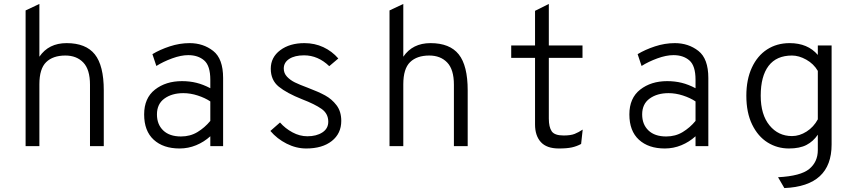

<svg xmlns="http://www.w3.org/2000/svg" viewBox="-20 -742 4352 975"><path d="M110 -689 180 -722V-454Q227 -523 318 -523Q416 -523 461.5 -466Q507 -409 507 -283V0H437V-312Q437 -389 403 -424.5Q369 -460 312 -460Q249 -460 214.5 -426.5Q180 -393 180 -314V0H110Z M712 -161Q712 -244 767 -287Q822 -330 904 -330Q943 -330 977.5 -321.5Q1012 -313 1048 -294V-337Q1048 -408 1017 -435Q986 -462 936 -462Q899 -462 854 -445.5Q809 -429 774 -407L754 -467Q792 -490 842 -506.5Q892 -523 943 -523Q1012 -523 1062.5 -483.5Q1113 -444 1113 -346V0H1048V-50Q1016 -21 976 -4.5Q936 12 892 12Q809 12 760.5 -32.5Q712 -77 712 -161ZM1048 -128V-227Q1021 -245 984 -257Q947 -269 911 -269Q853 -269 815 -241.5Q777 -214 777 -161Q777 -110 809 -79.5Q841 -49 899 -49Q946 -49 983 -71.5Q1020 -94 1048 -128Z M1353 -77 1402 -120Q1428 -90 1465 -70Q1502 -50 1541 -50Q1587 -50 1617 -69.5Q1647 -89 1647 -124Q1647 -165 1613 -189Q1579 -213 1514 -238Q1436 -269 1395.5 -302Q1355 -335 1355 -393Q1355 -451 1403 -487Q1451 -523 1526 -523Q1578 -523 1622 -502.5Q1666 -482 1698 -445L1652 -406Q1595 -461 1524 -461Q1477 -461 1449 -443Q1421 -425 1421 -394Q1421 -370 1437.5 -352.5Q1454 -335 1477.5 -323.5Q1501 -312 1544 -296Q1597 -276 1631 -257.5Q1665 -239 1689 -207.5Q1713 -176 1713 -128Q1713 -64 1665 -26Q1617 12 1535 12Q1484 12 1435.5 -12.5Q1387 -37 1353 -77Z M1958 -689 2028 -722V-454Q2075 -523 2166 -523Q2264 -523 2309.5 -466Q2355 -409 2355 -283V0H2285V-312Q2285 -389 2251 -424.5Q2217 -460 2160 -460Q2097 -460 2062.5 -426.5Q2028 -393 2028 -314V0H1958Z M2697 -110V-448H2576V-511H2697V-687L2767 -722V-511H2938V-448H2767V-140Q2767 -97 2781.5 -75.5Q2796 -54 2842 -54Q2878 -54 2898 -62Q2918 -70 2939 -84L2931 -11Q2909 1 2884 6.5Q2859 12 2818 12Q2756 12 2726.5 -20.5Q2697 -53 2697 -110Z M3176 -161Q3176 -244 3231 -287Q3286 -330 3368 -330Q3407 -330 3441.5 -321.5Q3476 -313 3512 -294V-337Q3512 -408 3481 -435Q3450 -462 3400 -462Q3363 -462 3318 -445.5Q3273 -429 3238 -407L3218 -467Q3256 -490 3306 -506.5Q3356 -523 3407 -523Q3476 -523 3526.5 -483.5Q3577 -444 3577 -346V0H3512V-50Q3480 -21 3440 -4.5Q3400 12 3356 12Q3273 12 3224.5 -32.5Q3176 -77 3176 -161ZM3512 -128V-227Q3485 -245 3448 -257Q3411 -269 3375 -269Q3317 -269 3279 -241.5Q3241 -214 3241 -161Q3241 -110 3273 -79.5Q3305 -49 3363 -49Q3410 -49 3447 -71.5Q3484 -94 3512 -128Z M3931 158Q4046 152 4089.5 116Q4133 80 4133 20V-58Q4110 -24 4075.5 -6Q4041 12 3986 12Q3927 12 3878 -18.5Q3829 -49 3799.5 -109.5Q3770 -170 3770 -256Q3770 -338 3798 -398.5Q3826 -459 3875.5 -491Q3925 -523 3990 -523Q4082 -523 4133 -463V-511H4203V-8Q4203 203 3963 213ZM4133 -136V-382Q4112 -418 4074.5 -439Q4037 -460 4002 -460Q3923 -460 3883 -407.5Q3843 -355 3843 -256Q3843 -160 3887.5 -105.5Q3932 -51 4002 -51Q4040 -51 4076 -74Q4112 -97 4133 -136Z"/></svg>

Font: Overpass Mono Light
Style: Regular
Weight: 300
Monospace: yes
Designer: Delve Withrington, Dave Bailey
Foundry: Delve Fonts
Version: Version 1.000;DELV;Overpass